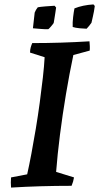

<svg xmlns="http://www.w3.org/2000/svg" viewBox="-20 -841 449 869"><path d="M30 8Q29 -4 29 -15Q29 -26 30 -38L103 -52Q112 -92 122 -145Q132 -198 142 -258Q152 -318 160 -377.5Q168 -437 174 -490Q180 -543 182 -582L116 -603Q116 -616 119 -626.5Q122 -637 126 -646Q191 -646 255.5 -648Q320 -650 385 -654Q386 -643 386.5 -632.5Q387 -622 386 -612L312 -592Q294 -507 278.5 -414.5Q263 -322 251.5 -231.5Q240 -141 234 -63L315 -38Q312 -19 304 0Q232 0 163.5 2Q95 4 30 8ZM309 -719Q308 -739 311 -764Q314 -789 317 -803Q354 -818 403 -821L409 -814Q406 -790 400.5 -766.5Q395 -743 394 -738Q391 -733 383.5 -724Q376 -715 372 -711Q362 -711 341 -713Q320 -715 309 -719ZM129 -713 137 -784Q142 -797 151 -808Q161 -810 184.5 -812Q208 -814 227 -815L234 -807Q233 -798 230.5 -783Q228 -768 226 -754.5Q224 -741 223 -737Q220 -732 211.5 -722Q203 -712 199 -709Q187 -708 165 -710Q143 -712 129 -713Z"/></svg>

Font: Labrada SemiBold
Style: Italic
Weight: 600
Italic angle: -7°
Designer: Mercedes Jáuregui
Foundry: Omnibus-Type Team
Version: Version 1.000; ttfautohint (v1.8.4.7-5d5b)